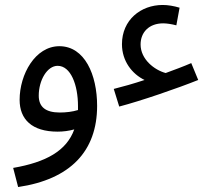

<svg xmlns="http://www.w3.org/2000/svg" viewBox="-20 -523 850 773"><path d="M460 -94C548 -117 696 -168 778 -201L750 -269C718 -255 682 -242 647 -229C602 -241 546 -284 546 -344C546 -393 580 -429 637 -429C651 -429 671 -426 690 -421L703 -492C680 -499 656 -503 635 -503C547 -503 471 -443 471 -345C471 -277 512 -225 562 -201C517 -186 474 -174 438 -165ZM53 230C263 199 371 86 371 -97C371 -222 321 -337 219 -337C122 -337 59 -224 59 -121C59 -43 108 7 212 7C234 7 258 4 279 -2C248 84 166 130 33 153ZM136 -138C136 -200 170 -258 212 -258C265 -258 294 -181 294 -96C294 -91 294 -85 294 -80C272 -73 245 -70 221 -70C164 -70 136 -92 136 -138Z"/></svg>

Font: Noto Sans Arabic SemCond
Style: Regular
Weight: 400
Width: 4
Designer: Monotype Design Team, Nadine Chahine, Nizar Qandah and Khaled Hosny
Foundry: Monotype Imaging Inc.
Version: Version 2.012